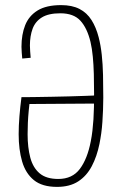

<svg xmlns="http://www.w3.org/2000/svg" viewBox="-20 -719 495 751"><path d="M203 12Q145 12 112.5 -14.5Q80 -41 66.5 -87.5Q53 -134 53 -194Q53 -227 56 -264Q59 -301 64 -339H98Q95 -313 92.5 -287.5Q90 -262 89 -239Q88 -216 88 -194Q88 -142 98.5 -102.5Q109 -63 135 -41Q161 -19 208 -19Q263 -19 292.5 -58.5Q322 -98 335 -166Q339 -186 341.5 -207.5Q344 -229 345.5 -252Q347 -275 347.5 -300Q348 -325 348 -352Q348 -393 347 -429.5Q346 -466 343 -497.5Q340 -529 334 -555Q321 -609 294.5 -638Q268 -667 216 -667Q170 -667 144 -651Q118 -635 107.5 -606.5Q97 -578 97 -541Q97 -530 98 -518Q99 -506 100 -493L67 -490Q66 -502 65 -513.5Q64 -525 64 -536Q64 -584 78.5 -620.5Q93 -657 127 -678Q161 -699 219 -699Q262 -699 291 -684Q320 -669 338 -640.5Q356 -612 366 -573Q374 -542 378 -505Q382 -468 383 -425.5Q384 -383 384 -337Q384 -313 383 -289Q382 -265 380.5 -242Q379 -219 376 -197.5Q373 -176 369 -156Q359 -107 339 -69Q319 -31 286 -9.5Q253 12 203 12ZM70 -312 64 -339Q64 -339 80 -339Q96 -339 123 -339.5Q150 -340 183 -340.5Q216 -341 250 -342Q284 -343 314 -344Q344 -345 364 -346L365 -314Z"/></svg>

Font: Truculenta Thin
Style: Regular
Weight: 250
Version: Version 1.002